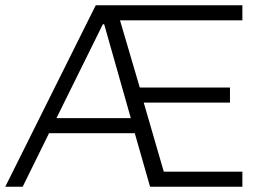

<svg xmlns="http://www.w3.org/2000/svg" viewBox="-24 -708 995 728"><path d="M545 0 487 -203H162L62 0H-4L339 -688H895V-631H431L506 -376H848V-319H521L597 -57H895V0ZM371 -616H366L190 -260H472Z"/></svg>

Font: Azeri Sans Light
Style: Regular
Weight: 300
Designer: Hector Gatti & Omnibus-Type (original fonts) / Cristiano Sobral (main changes and remastering)
Version: Version 1.000; ttfautohint (v1.6)